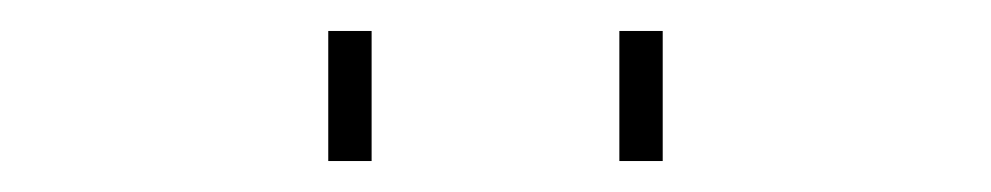

<svg xmlns="http://www.w3.org/2000/svg" viewBox="-20 -699 640 124"><path d="M380 -595V-679H408V-595ZM192 -595V-679H220V-595Z"/></svg>

Font: SUSE Thin
Style: Regular
Weight: 250
Designer: Rene Bieder
Foundry: SUSE
Version: Version 1.000